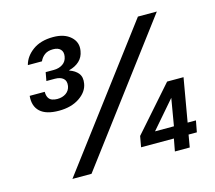

<svg xmlns="http://www.w3.org/2000/svg" viewBox="-102 -836 1075 961"><g transform="rotate(-15 436.0 -355.5)"><path d="M183 -347Q117 -347 86 -375.5Q55 -404 60 -457H138Q138 -438 144.5 -426.5Q151 -415 163 -410.5Q175 -406 190 -406Q217 -406 235.5 -419Q254 -432 258 -455Q262 -481 247 -494Q232 -507 204 -507H160L168 -551H210Q237 -551 256.5 -564Q276 -577 280 -602Q284 -625 271.5 -638.5Q259 -652 233 -652Q206 -652 189.5 -640Q173 -628 164 -608H91Q102 -651 143 -681Q184 -711 249 -711Q307 -711 339.5 -681.5Q372 -652 364 -608Q359 -577 338 -557.5Q317 -538 285 -530L284 -528Q314 -518 329.5 -498Q345 -478 339 -445Q332 -404 289.5 -375.5Q247 -347 183 -347ZM159 0 686 -700H784L258 0ZM690 0 702 -64H532L542 -120L743 -348H828L789 -123H832L821 -64H778L767 0ZM620 -123H718L742 -264Z"/></g></svg>

Font: DM Sans 18pt Medium
Style: Italic
Weight: 500
Italic angle: -10°
Designer: Colophon Foundry, Jonny Pinhorn
Foundry: Colophon Foundry
Version: Version 4.004;gftools[0.9.30]